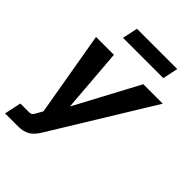

<svg xmlns="http://www.w3.org/2000/svg" viewBox="-263 -856 1164 1164"><g transform="rotate(45 319.0 -274.0)"><path d="M3.9 190.4 26.9 82.5H102.5Q113.8 82.5 120.8 78.1Q127.9 73.7 134.3 62L174.8 -10.3L164.1 43L65.9 -527.3H219.2L254.4 -88.4L237.8 -90.3L471.2 -527.3H638.2L245.6 112.8Q218.8 157.2 188.5 173.8Q158.2 190.4 117.2 190.4ZM185.5 -639.2 206.5 -737.8H551.8L530.8 -639.2Z"/></g></svg>

Font: Schibsted Grotesk
Style: Bold Italic
Weight: 700
Italic angle: -12°
Designer: Bakken & Baeck AS, Henrik Kongsvoll
Foundry: Schibsted ASA
Version: Version 1.100;gftools[0.9.25]